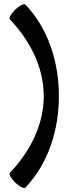

<svg xmlns="http://www.w3.org/2000/svg" viewBox="-20 -857 332 913"><path d="M27 -765C122 -665 188 -538 188 -400C188 -262 122 -135 27 -35C21 -29 33 -8 53 12C73 31 95 41 101 35C211 -81 260 -240 260 -400C260 -560 211 -719 101 -835C95 -841 73 -831 53 -812C33 -792 21 -771 27 -765Z"/></svg>

Font: Nupuram Condensed Medium
Style: Regular
Weight: 500
Width: 3
Designer: Santhosh Thottingal (santhosh.thottingal@gmail.com)
Foundry: SMC
Version: Version 1.000